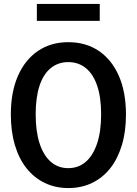

<svg xmlns="http://www.w3.org/2000/svg" viewBox="-20 -944 694 974"><path d="M327 10Q261 10 207 -16Q153 -42 114.5 -90.5Q76 -139 55.5 -208Q35 -277 35 -363Q35 -477 71 -559Q107 -641 172.5 -685.5Q238 -730 326 -730Q416 -730 481.5 -685.5Q547 -641 583 -559Q619 -477 619 -362Q619 -276 598 -207Q577 -138 539 -90Q501 -42 447 -16Q393 10 327 10ZM326 -91Q378 -91 415 -123Q452 -155 472.5 -216Q493 -277 493 -364Q493 -450 473 -509Q453 -568 415.5 -598.5Q378 -629 326 -629Q275 -629 237.5 -598.5Q200 -568 180.5 -509Q161 -450 161 -364Q161 -277 181 -216Q201 -155 238 -123Q275 -91 326 -91ZM167 -838V-924H486V-838Z"/></svg>

Font: Instrument Sans SemiCondensed SemiBold
Style: Regular
Weight: 600
Width: 4
Designer: Rodrigo Fuenzalida
Foundry: fragTYPE
Version: Version 1.000;gftools[0.9.28]